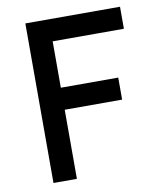

<svg xmlns="http://www.w3.org/2000/svg" viewBox="-78 -744 676 807"><g transform="rotate(-10 259.5 -340.5)"><path d="M165 -295V-389H430V-295ZM185 0H85V-681H489V-587H162L185 -619Z"/></g></svg>

Font: Gabarito
Style: Regular
Weight: 400
Designer: Leandro Assis / Alvaro Franca / Felipe Casaprima
Foundry: Naipe Foundry
Version: Version 1.000